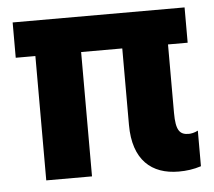

<svg xmlns="http://www.w3.org/2000/svg" viewBox="-44 -567 695 623"><g transform="rotate(-5 304.0 -255.5)"><path d="M514 9C539 9 562 6 587 -2V-118C576 -112 564 -110 557 -110C528 -110 515 -124 515 -182V-405H579V-520H19V-405H83V0H232V-405H366V-156C366 -41 426 9 514 9Z"/></g></svg>

Font: Fixel Text Bold
Style: Bold
Weight: 700
Width: 4
Designer: AlfaBravo + MacPaw
Foundry: Kyrylo Tkachov, Marchela Mozhyna, Serhii Makarenko, Maria Weinstein, Zakhar Kryvoshyya
Version: Version 1.211